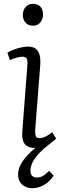

<svg xmlns="http://www.w3.org/2000/svg" viewBox="-20 -764 330 1009"><path d="M97 -71 124 -423Q126 -445 120.5 -455.5Q115 -466 99 -466Q86 -466 69 -461.5Q52 -457 32 -448L19 -487Q41 -501 72.5 -510Q104 -519 127 -519Q155 -519 169.5 -506.5Q184 -494 189 -471Q194 -448 191 -415L165 -82Q164 -57 168.5 -47.5Q173 -38 188 -38Q202 -38 217.5 -45Q233 -52 254 -69L275 -36Q267 -28 256 -19.5Q245 -11 233 -1Q208 18 186.5 40.5Q165 63 152.5 86.5Q140 110 140 133Q140 149 148 159Q156 169 174 169Q191 169 206.5 160Q222 151 238 134L262 159Q240 192 210.5 208.5Q181 225 149 225Q127 225 110.5 216Q94 207 84.5 191.5Q75 176 75 154Q75 127 87.5 103Q100 79 120 56.5Q140 34 166 13Q140 14 124 5Q108 -4 101.5 -23.5Q95 -43 97 -71ZM100 -685Q100 -711 115 -727.5Q130 -744 153 -744Q170 -744 182 -737Q194 -730 200 -717.5Q206 -705 206 -687Q206 -663 192 -646Q178 -629 153 -629Q129 -629 114.5 -644.5Q100 -660 100 -685Z"/></svg>

Font: Literata Light
Style: Italic
Weight: 300
Italic angle: -2°
Designer: Latin by Veronika Burian and Jose Scaglione. Greek by Irene Vlachou. Cyrillic by Vera Evstafieva
Foundry: TypeTogether
Version: Version 3.103;gftools[0.9.29]